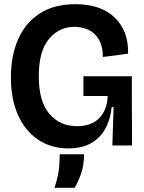

<svg xmlns="http://www.w3.org/2000/svg" viewBox="-20 -694 686 916"><path d="M307 14Q224 14 162 -27.5Q100 -69 66 -145Q32 -221 32 -325Q32 -427 66 -505.5Q100 -584 168.5 -629Q237 -674 340 -674Q462 -674 528 -609.5Q594 -545 591 -438L471 -422Q470 -477 450 -508.5Q430 -540 399.5 -553Q369 -566 335 -566Q262 -566 213.5 -508Q165 -450 165 -330Q165 -210 215.5 -151Q266 -92 348 -92Q416 -92 453.5 -130.5Q491 -169 494 -236H378V-330H609V-216L610 0H516L522 -183H513Q502 -87 449.5 -36.5Q397 14 307 14ZM240 202Q259 144 262 103.5Q265 63 265 42H381Q381 94 366.5 135Q352 176 336 202Z"/></svg>

Font: Bricolage Grotesque 48pt SemiBold
Style: Regular
Weight: 600
Designer: Mathieu Triay
Foundry: Atelier Triay
Version: Version 1.000; ttfautohint (v1.8.4.7-5d5b);gftools[0.9.32]